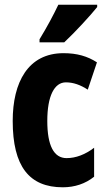

<svg xmlns="http://www.w3.org/2000/svg" viewBox="-20 -786 455 816"><path d="M393 -756V-766H228C207 -722 181 -673 148 -619V-606H253C301 -651 365 -721 393 -756ZM247 10C297 10 343 -5 380 -35V-158C342 -129 302 -114 263 -114C209 -114 181 -167 181 -272C181 -378 211 -436 260 -436C292 -436 322 -425 353 -405L392 -521C352 -547 307 -560 250 -560C99 -560 34 -436 34 -272C34 -79 104 10 247 10Z"/></svg>

Font: Noto Sans Devanagari ExtraCondensed ExtraBold
Style: Regular
Weight: 800
Width: 2
Designer: Jelle Bosma - Monotype Design Team
Foundry: Monotype Imaging Inc.
Version: Version 2.004